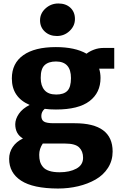

<svg xmlns="http://www.w3.org/2000/svg" viewBox="-20 -835 698 1107"><path d="M638.7 -439H551.8Q559.6 -412.6 559.6 -385.7Q559.6 -300.3 496.1 -252Q432.6 -203.6 302.7 -203.6Q264.6 -203.6 237.8 -207.5Q218.3 -190.9 218.3 -166.5Q218.3 -143.6 233.6 -134Q249 -124.5 289.6 -124.5H410.6Q629.4 -124.5 629.4 38.6Q629.4 90.8 602.8 132.6Q576.2 174.3 531.2 200Q486.3 225.6 430.7 238.8Q375 252 314 252Q170.4 251.5 101.6 206.5Q32.7 161.6 32.7 80.6Q32.7 43.5 53.2 12.7Q73.7 -18.1 112.3 -36.6Q67.9 -62.5 67.9 -119.1Q68.4 -148.9 88.9 -179Q109.4 -209 150.9 -230Q48.3 -273.9 48.3 -382.8Q48.3 -470.2 114.3 -516.8Q180.2 -563.5 301.8 -563.5Q412.6 -563.5 479 -525.4Q496.1 -539.1 522 -548.8Q547.9 -558.6 577.1 -558.6H638.7ZM304.2 -290Q347.7 -290 368.4 -311.3Q389.2 -332.5 389.2 -384.8Q389.2 -480.5 302.7 -480.5Q259.8 -480.5 237.1 -459.2Q214.4 -438 214.8 -385.3Q214.8 -340.8 236.6 -315.4Q258.3 -290 304.2 -290ZM226.6 -7.3Q206.1 22.9 206.1 57.6Q206.1 80.1 210.9 96.7Q215.8 113.3 228 127.9Q240.2 142.6 264.2 150.4Q288.1 158.2 323.7 158.2Q381.8 158.2 420.4 137.2Q459 116.2 459 74.7Q459 37.1 436.3 14.9Q413.6 -7.3 356 -7.3ZM308.1 -627.4Q266.1 -627.4 238.5 -652.8Q210.9 -678.2 210.9 -717.8Q210.9 -757.8 242.4 -786.4Q273.9 -814.9 316.4 -814.9Q359.9 -814.9 386 -790.3Q412.1 -765.6 412.1 -725.6Q412.1 -685.5 381.3 -656.5Q350.6 -627.4 308.1 -627.4Z"/></svg>

Font: HaufeMerriweatherSans
Style: Bold
Weight: 700
Designer: Eben Sorkin
Foundry: Eben Sorkin
Version: Version 1.56